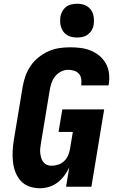

<svg xmlns="http://www.w3.org/2000/svg" viewBox="-20 -995 640 1023"><path d="M193 8Q163 8 136 -1.5Q109 -11 90.5 -31.5Q72 -52 62 -78.5Q52 -105 49 -133.5Q46 -162 47.5 -191.5Q49 -221 54 -251L101 -534Q106 -563 116 -591Q126 -619 143.5 -644.5Q161 -670 185.5 -689.5Q210 -709 237.5 -721.5Q265 -734 294.5 -738.5Q324 -743 353 -743Q382 -743 410 -739.5Q438 -736 463.5 -725.5Q489 -715 509.5 -698Q530 -681 543.5 -657.5Q557 -634 560.5 -606Q564 -578 560 -549L558 -540H412L413 -544Q415 -560 412.5 -576Q410 -592 399.5 -603Q389 -614 374 -618.5Q359 -623 343 -623Q324 -623 305 -613.5Q286 -604 273.5 -588Q261 -572 254.5 -553Q248 -534 245 -515L198 -231Q196 -218 194.5 -205Q193 -192 194.5 -179Q196 -166 199.5 -154Q203 -142 210.5 -132Q218 -122 229.5 -117Q241 -112 254 -112Q271 -112 289 -117.5Q307 -123 321 -136Q335 -149 342.5 -166Q350 -183 353 -201L368 -292H292L312 -412H535L467 0H332L349 -103Q338 -80 322.5 -59Q307 -38 286.5 -22.5Q266 -7 241.5 0.5Q217 8 193 8ZM391 -795Q377 -795 363 -798Q349 -801 337 -808.5Q325 -816 317.5 -826.5Q310 -837 305.5 -850.5Q301 -864 300.5 -878Q300 -892 302 -907Q305 -922 312.5 -935.5Q320 -949 332.5 -958.5Q345 -968 360.5 -971.5Q376 -975 391 -975Q405 -975 419 -972Q433 -969 444.5 -961.5Q456 -954 464 -943.5Q472 -933 476 -919.5Q480 -906 480.5 -892Q481 -878 479 -863Q477 -848 469 -834.5Q461 -821 448.5 -811.5Q436 -802 421 -798.5Q406 -795 391 -795Z"/></svg>

Font: Iosevka Aile Heavy
Style: Italic
Weight: 900
Italic angle: -9°
Designer: Belleve Invis
Foundry: Belleve Invis
Version: Version 31.1.0; ttfautohint (v1.8.4)